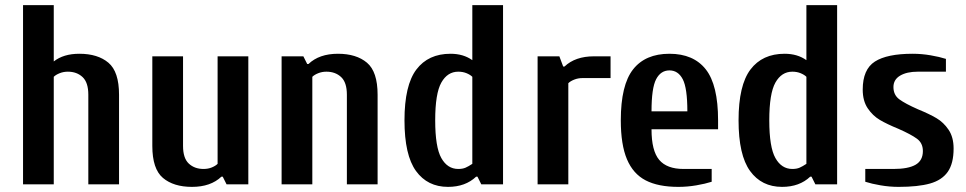

<svg xmlns="http://www.w3.org/2000/svg" viewBox="-20 -720 3775 750"><path d="M70 -700H190V-480Q228 -510 290 -510Q362 -510 403.5 -475Q445 -440 445 -350V0H325V-350Q325 -398 302.5 -419Q280 -440 245 -440Q228 -440 213 -434Q198 -428 190 -420V0H70Z M575 -150V-500H695V-150Q695 -102 717.5 -81Q740 -60 775 -60Q793 -60 807.5 -66Q822 -72 830 -80V-500H950V0H865L850 -30H845Q803 10 730 10Q658 10 616.5 -25Q575 -60 575 -150Z M1080 -500H1165L1180 -470H1185Q1227 -510 1300 -510Q1372 -510 1413.5 -475Q1455 -440 1455 -350V0H1335V-350Q1335 -398 1312.5 -419Q1290 -440 1255 -440Q1238 -440 1223 -434Q1208 -428 1200 -420V0H1080Z M1560 -250Q1560 -387 1606.5 -448.5Q1653 -510 1740 -510Q1790 -510 1825 -485V-700H1945V0H1860L1845 -30H1840Q1798 10 1730 10Q1650 10 1605 -52Q1560 -114 1560 -250ZM1825 -80V-420Q1817 -428 1802.5 -434Q1788 -440 1770 -440Q1728 -440 1704 -397.5Q1680 -355 1680 -250Q1680 -145 1704 -102.5Q1728 -60 1770 -60Q1787 -60 1798.5 -65Q1810 -70 1825 -80Z M2080 -500H2165L2180 -460H2185Q2227 -500 2300 -500H2365V-415H2255Q2238 -415 2223 -409Q2208 -403 2200 -395V0H2080Z M2405 -250Q2405 -388 2453 -449Q2501 -510 2595 -510Q2689 -510 2737 -449Q2785 -388 2785 -250V-215H2525Q2525 -131 2555 -95.5Q2585 -60 2650 -60H2760V-10Q2735 -2 2700 4Q2665 10 2630 10Q2551 10 2502 -15.5Q2453 -41 2429 -98Q2405 -155 2405 -250ZM2665 -285Q2665 -376 2647 -410.5Q2629 -445 2595 -445Q2561 -445 2543 -410.5Q2525 -376 2525 -285Z M2865 -250Q2865 -387 2911.5 -448.5Q2958 -510 3045 -510Q3095 -510 3130 -485V-700H3250V0H3165L3150 -30H3145Q3103 10 3035 10Q2955 10 2910 -52Q2865 -114 2865 -250ZM3130 -80V-420Q3122 -428 3107.5 -434Q3093 -440 3075 -440Q3033 -440 3009 -397.5Q2985 -355 2985 -250Q2985 -145 3009 -102.5Q3033 -60 3075 -60Q3092 -60 3103.5 -65Q3115 -70 3130 -80Z M3360 -10V-60H3470Q3528 -60 3556.5 -76.5Q3585 -93 3585 -130Q3585 -161 3562 -178Q3539 -195 3489 -217Q3445 -235 3417 -251.5Q3389 -268 3369.5 -297Q3350 -326 3350 -370Q3350 -449 3397.5 -479.5Q3445 -510 3545 -510Q3580 -510 3615 -504Q3650 -498 3675 -490V-440H3565Q3522 -440 3496 -424.5Q3470 -409 3470 -380Q3470 -349 3493 -332Q3516 -315 3566 -293Q3610 -275 3638 -258.5Q3666 -242 3685.5 -213Q3705 -184 3705 -140Q3705 -81 3682 -48.5Q3659 -16 3612.5 -3Q3566 10 3490 10Q3455 10 3420 4Q3385 -2 3360 -10Z"/></svg>

Font: Cuprum
Style: Bold
Weight: 700
Designer: Jovanny Lemonad
Foundry: Jovanny Lemonad
Version: Version 2.000